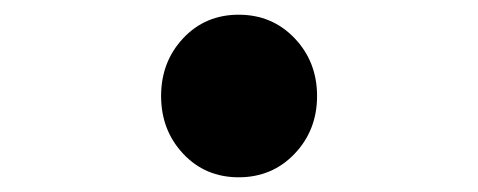

<svg xmlns="http://www.w3.org/2000/svg" viewBox="-20 -507 650 261"><path d="M304.5 -266Q259 -266 229 -298Q199 -330 199 -376.5Q199 -423 229 -455Q259 -487 304.5 -487Q350 -487 380.5 -455Q411 -423 411 -376.5Q411 -330 380.5 -298Q350 -266 304.5 -266Z"/></svg>

Font: Resource Han Rounded KR Heavy
Style: Regular
Weight: 900
Designer: Cyano Hao (round all glyphs); Ryoko NISHIZUKA 西塚涼子 (kana, bopomofo & ideographs); Paul D. Hunt (Latin, Greek & Cyrillic)
Foundry: Cyano Hao
Version: 0.990